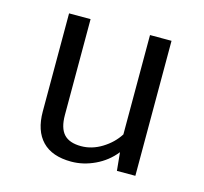

<svg xmlns="http://www.w3.org/2000/svg" viewBox="-84 -620 768 724"><g transform="rotate(15 300.0 -258.0)"><path d="M184 -153Q184 -102 205.5 -78.5Q227 -55 273 -55Q315 -55 354 -79Q393 -103 416 -139V-527H500V0H428L421 -71Q390 -32 344.5 -10.5Q299 11 252 11Q177 11 138.5 -29Q100 -69 100 -144V-527H184Z"/></g></svg>

Font: FiraDG Mono
Style: Regular
Weight: 400
Designer: Carrois Corporate & Edenspiekermann AG
Foundry: Carrois Corporate GbR & Edenspiekermann AG
Version: Version 3.206